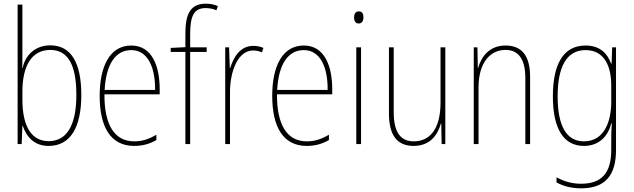

<svg xmlns="http://www.w3.org/2000/svg" viewBox="-20 -785 3452 1046"><path d="M102 -494V-760H76V0H98L102 -99H104C126 -35 170 10 245 10C364 10 423 -92 423 -268C423 -445 366 -538 254 -538C174 -538 118 -487 103 -414H101C102 -436 102 -469 102 -494ZM254 -513C352 -513 396 -429 396 -268C396 -99 342 -16 245 -16C157 -16 102 -88 102 -243V-285C102 -424 151 -513 254 -513Z M695 -537C578 -537 523 -423 523 -263C523 -97 580 10 711 10C759 10 797 -2 832 -22V-51C789 -26 754 -15 711 -15C603 -15 548 -106 549 -271H850V-298C850 -424 809 -537 695 -537ZM695 -512C786 -512 826 -417 825 -295H550C558 -440 612 -512 695 -512Z M1106 -502V-527H1016V-600C1016 -701 1038 -741 1101 -741C1120 -741 1141 -737 1159 -729L1167 -752C1150 -759 1128 -765 1102 -765C1020 -765 990 -713 990 -604V-528L910 -524V-502H990V0H1016V-502Z M1359 -535C1287 -535 1251 -470 1234 -414H1232L1228 -527H1207V0H1233V-283C1233 -394 1275 -510 1359 -510C1378 -510 1394 -505 1407 -500L1415 -524C1398 -532 1378 -535 1359 -535Z M1635 -537C1518 -537 1463 -423 1463 -263C1463 -97 1520 10 1651 10C1699 10 1737 -2 1772 -22V-51C1729 -26 1694 -15 1651 -15C1543 -15 1488 -106 1489 -271H1790V-298C1790 -424 1749 -537 1635 -537ZM1635 -512C1726 -512 1766 -417 1765 -295H1490C1498 -440 1552 -512 1635 -512Z M1935 -723C1915 -723 1909 -706 1909 -690C1909 -672 1916 -657 1934 -657C1952 -657 1960 -671 1960 -691C1960 -707 1955 -723 1935 -723ZM1947 -527H1921V0H1947Z M2406 -527H2380V-227C2380 -82 2322 -15 2234 -15C2164 -15 2125 -62 2125 -173V-527H2099V-166C2099 -49 2143 10 2233 10C2326 10 2365 -53 2382 -112H2384L2386 0H2406Z M2734 -537C2645 -537 2602 -475 2585 -416H2583L2581 -527H2561V0H2587V-308C2587 -445 2651 -513 2734 -513C2801 -513 2842 -468 2842 -359V0H2868V-366C2868 -485 2820 -537 2734 -537Z M3170 -537C3047 -537 2992 -432 2992 -260C2992 -78 3054 10 3161 10C3241 10 3292 -40 3310 -113H3313C3310 -72 3310 -47 3310 -14V32C3310 156 3259 216 3146 216C3092 216 3051 202 3012 181V209C3049 229 3092 241 3146 241C3280 241 3336 167 3336 32V-527H3315L3312 -439H3309C3290 -491 3251 -537 3170 -537ZM3170 -512C3273 -512 3310 -424 3310 -319V-229C3310 -129 3275 -15 3161 -15C3068 -15 3018 -95 3018 -260C3018 -413 3062 -512 3170 -512Z"/></svg>

Font: Noto Sans Hebrew Condensed Thin
Style: Regular
Weight: 100
Width: 3
Designer: Monotype Design Team
Foundry: Monotype Imaging Inc.
Version: Version 2.004